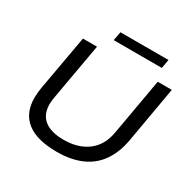

<svg xmlns="http://www.w3.org/2000/svg" viewBox="-184 -1015 1197 1205"><g transform="rotate(30 414.0 -413.0)"><path d="M379 12Q235 12 162 -45Q89 -102 89 -213Q89 -230 91 -249.5Q93 -269 96 -288L167 -686H269L197 -280Q195 -268 193 -253.5Q191 -239 191 -227Q191 -151 239 -113Q287 -75 378 -75Q484 -75 552 -126.5Q620 -178 637 -277L709 -686H811L740 -280Q723 -185 677.5 -119.5Q632 -54 557 -21Q482 12 379 12ZM339 -774 351 -838H699L688 -774Z"/></g></svg>

Font: Archivo SemiExpanded
Style: Italic
Weight: 400
Width: 6
Italic angle: -10°
Designer: Hector Gatti
Foundry: Omnibus-Type
Version: Version 2.001